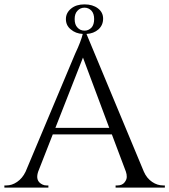

<svg xmlns="http://www.w3.org/2000/svg" viewBox="-30 -857 773 877"><path d="M715 -10C698 -10 681 -15 665 -26C649 -37 636 -52 627 -73C627 -73 365 -702 365 -702C365 -702 365 -702 365 -702C387 -703 405 -710 420 -723C434 -736 441 -752 441 -772C441 -791 433 -807 417 -819C401 -831 381 -837 356 -837C331 -837 311 -831 295 -818C279 -805 271 -789 271 -770C271 -751 278 -735 293 -723C308 -710 326 -703 348 -702C348 -702 348 -702 348 -702C343 -681 332 -651 313 -611C313 -611 87 -73 87 -73C87 -73 87 -73 87 -73C77 -52 64 -37 48 -26C32 -15 16 -10 -1 -10C-1 -10 -10 -10 -10 -10C-10 -10 -10 0 -10 0C-10 0 191 0 191 0C191 0 191 -10 191 -10C191 -10 182 -10 182 -10C182 -10 182 -10 182 -10C176 -10 170 -11 164 -14C164 -14 164 -14 164 -14C141 -25 135 -44 144 -72C144 -72 211 -243 211 -243C211 -243 481 -243 481 -243C481 -243 545 -73 545 -73C545 -73 545 -73 545 -73C548 -65 549 -57 549 -49C549 -41 546 -33 539 -24C532 -15 521 -10 507 -10C507 -10 498 -10 498 -10C498 -10 498 0 498 0C498 0 723 0 723 0C723 0 723 -10 723 -10C723 -10 715 -10 715 -10C715 -10 715 -10 715 -10ZM324 -808C332 -817 343 -822 356 -822C369 -822 379 -817 388 -808C396 -799 400 -786 400 -770C400 -753 396 -740 388 -731C379 -722 369 -717 356 -717C343 -717 332 -722 324 -731C315 -740 311 -753 311 -770C311 -786 315 -799 324 -808ZM349 -594C349 -594 469 -273 469 -273C469 -273 223 -273 223 -273C223 -273 349 -594 349 -594Z"/></svg>

Font: Cinzel Utterance
Style: Regular
Weight: 500
Designer: Natanael Gama
Foundry: ""
Version: ""